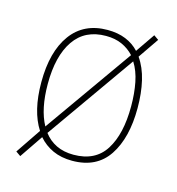

<svg xmlns="http://www.w3.org/2000/svg" viewBox="-95 -648 714 776"><g transform="rotate(15 262.5 -260.0)"><path d="M467 -264Q467 -139 417.5 -64.5Q368 10 266 10Q220 10 185 -6Q150 -22 125 -51L59 46L39 32L110 -73Q64 -144 64 -265Q64 -393 117 -465.5Q170 -538 269 -538Q312 -538 345 -524.5Q378 -511 401 -486L456 -566L476 -552L417 -466Q443 -429 455 -377.5Q467 -326 467 -264ZM91 -265Q91 -160 126 -96L386 -464Q365 -487 336 -500Q307 -513 269 -513Q181 -513 136 -447.5Q91 -382 91 -265ZM440 -264Q440 -318 431 -363.5Q422 -409 401 -442L141 -73Q162 -45 193 -30Q224 -15 265 -15Q356 -15 398 -81.5Q440 -148 440 -264Z"/></g></svg>

Font: Noto Sans Lao Looped SemiCondensed Thin
Style: Regular
Weight: 100
Width: 4
Designer: Mark Frömberg, Ben Mitchell
Foundry: The Fontpad Ltd
Version: Version 1.002; ttfautohint (v1.8.4.7-5d5b)